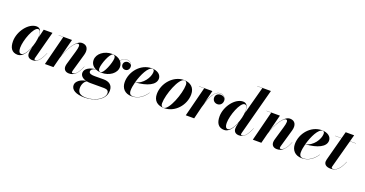

<svg xmlns="http://www.w3.org/2000/svg" viewBox="-42 -1631 5266 2773"><g transform="rotate(20 2591.0 -245.0)"><path d="M351 -350C351 -413 335 -470 271 -470C148 -470 22.5 -305.5 22.5 -152.5C22.5 -52.5 60 10 152 10C225 10 279.5 -75 313 -166L299 -97.5C298 -90.5 296.5 -81 296.5 -67C296.5 -22 321.5 10 379.5 10C458 10 500.5 -48.5 547 -158.5L545 -159.5C491 -32.5 448.5 -4.5 416 -4.5C406.5 -4.5 402.5 -10 402.5 -18.5C402.5 -23 403 -28 404.5 -33.5L517.5 -460H383L349.5 -322.5C350.5 -332.5 351 -341.5 351 -350ZM348.5 -351.5C348.5 -228 267.5 -19.5 196 -19.5C168 -19.5 152 -46.5 152 -98C152 -215.5 236.5 -441 305 -441C337.5 -441 348.5 -404 348.5 -351.5Z M684.5 -457.5 568.5 0H699.5L738 -150C783.5 -308.5 876 -439 918 -439C952 -439 947 -395.5 924.5 -318L864.5 -112C861 -99.5 857 -82.5 857 -67.5C857 -19.5 886.5 10 941 10C1015 10 1068.5 -38 1117.5 -158.5L1115 -159.5C1074.5 -60 1031.5 -12 990 -12C979 -12 975.5 -18 975.5 -29C975.5 -34 977 -42.5 978.5 -48L1056.5 -319.5C1081 -404.5 1052.5 -469.5 971 -469.5C879.5 -469.5 792.5 -318.5 748 -189L817.5 -460H612.5V-457.5Z M1380.5 -160C1499.5 -160 1602 -233 1602 -328.5C1602 -362 1590.5 -391.5 1570.5 -414.5C1597 -447 1626 -462.5 1663.5 -462.5C1702.5 -462.5 1734 -439 1742 -403.5C1733 -424.5 1710 -436.5 1686.5 -436.5C1653 -436.5 1623 -413 1623 -376.5C1623 -341 1650.5 -317 1683 -317C1723 -317 1746.5 -347 1746.5 -384.5C1746.5 -432.5 1710 -465 1663.5 -465C1625 -465 1595 -449 1568.5 -416.5C1538 -450 1488.5 -469.5 1430.5 -469.5C1311.5 -469.5 1209 -392 1209 -296.5C1209 -242.5 1238.5 -202.5 1285 -180C1197 -172 1119.5 -132.5 1119.5 -66.5C1119.5 -22 1155 10.5 1208.5 25C1134 35 1061.5 84 1061.5 143C1061.5 215.5 1135.5 260 1271.5 260C1418.5 260 1582 188 1582 42C1582 -46.5 1522 -82 1439.5 -82C1411 -82 1343.5 -81 1308.5 -81C1256.5 -81 1215 -88 1215 -123C1215 -145.5 1238 -171 1289 -178C1315 -166 1346.5 -160 1380.5 -160ZM1363.5 -164C1338.5 -164 1328 -185 1328 -211.5C1328 -278 1399 -465.5 1448 -465.5C1473 -465.5 1483 -445.5 1483 -419C1483 -352.5 1412.5 -164 1363.5 -164ZM1160.5 151.5C1160.5 94 1189.5 45 1223 28.5C1240 32 1258.5 34 1278 34H1492C1539 34 1561.5 54 1561.5 88C1561.5 173 1432.5 254 1289.5 254C1203.5 254 1160.5 221.5 1160.5 151.5Z M1862 -67.5C1862 -102 1870 -148 1883 -196.5C2066.5 -209 2188 -268 2188 -363C2188 -423 2133 -470 2038.5 -470C1873 -470 1740.5 -314.5 1740.5 -150C1740.5 -60 1795 10 1903.5 10C2015 10 2088 -58.5 2134.5 -129.5L2132.5 -130.5C2075 -45.5 1998.5 4.5 1922.5 4.5C1886 4.5 1862 -12 1862 -67.5ZM2053.5 -466.5C2074.5 -466.5 2081 -447 2081 -426.5C2081 -346 1998.5 -216.5 1883.5 -199C1918 -325 1988 -466.5 2053.5 -466.5Z M2404 10C2570 10 2704.5 -145 2704.5 -310C2704.5 -410 2642 -470 2533.5 -470C2375 -470 2235.5 -314.5 2235.5 -147C2235.5 -47 2295.5 10 2404 10ZM2396.5 7.5C2365.5 7.5 2352 -13.5 2352 -47.5C2352 -181.5 2459.5 -467 2541 -467C2572 -467 2585.5 -446 2585.5 -412C2585.5 -278 2478 7.5 2396.5 7.5Z M2850 -457.5 2733.5 0H2862.5L2908 -185.5C2939.5 -304 2995 -467 3093 -467C3134 -467 3164.5 -446.5 3175.5 -415C3164 -438 3137 -451.5 3107 -451.5C3063 -451.5 3030.5 -422.5 3030.5 -381C3030.5 -338 3062.5 -306.5 3106.5 -306.5C3152 -306.5 3183 -342 3183 -387.5C3183 -435.5 3146 -469.5 3093 -469.5C3010 -469.5 2957 -357 2923.5 -250L2975 -460H2769V-457.5Z M3525.5 -350C3525.5 -414.5 3508.5 -470 3445.5 -470C3322.5 -470 3197 -305.5 3197 -152.5C3197 -52.5 3235 10 3327 10C3400 10 3454 -74 3487 -165L3473.5 -97.5C3472 -88 3471 -77 3471 -67C3471 -22 3496 10 3554 10C3633 10 3675 -48.5 3721.5 -158.5L3719.5 -159.5C3665 -32.5 3624 -4 3590.5 -4C3580 -4 3577 -11.5 3577 -18.5C3577 -23 3577.5 -28 3579 -34L3769 -750H3558.5V-747.5H3638.5L3524 -322C3525 -332 3525.5 -341.5 3525.5 -350ZM3523 -351.5C3523 -228 3442 -19.5 3370.5 -19.5C3342.5 -19.5 3326.5 -46.5 3326.5 -98C3326.5 -215 3411 -441 3479.5 -441C3512 -441 3523 -403.5 3523 -351.5Z M3880 -457.5 3764 0H3895L3933.5 -150C3979 -308.5 4071.5 -439 4113.5 -439C4147.5 -439 4142.5 -395.5 4120 -318L4060 -112C4056.5 -99.5 4052.5 -82.5 4052.5 -67.5C4052.5 -19.5 4082 10 4136.5 10C4210.5 10 4264 -38 4313 -158.5L4310.5 -159.5C4270 -60 4227 -12 4185.5 -12C4174.5 -12 4171 -18 4171 -29C4171 -34 4172.5 -42.5 4174 -48L4252 -319.5C4276.5 -404.5 4248 -469.5 4166.5 -469.5C4075 -469.5 3988 -318.5 3943.5 -189L4013 -460H3808V-457.5Z M4477.5 -67.5C4477.5 -102 4485.5 -148 4498.5 -196.5C4682 -209 4803.5 -268 4803.5 -363C4803.5 -423 4748.5 -470 4654 -470C4488.5 -470 4356 -314.5 4356 -150C4356 -60 4410.5 10 4519 10C4630.5 10 4703.5 -58.5 4750 -129.5L4748 -130.5C4690.5 -45.5 4614 4.5 4538 4.5C4501.5 4.5 4477.5 -12 4477.5 -67.5ZM4669 -466.5C4690 -466.5 4696.5 -447 4696.5 -426.5C4696.5 -346 4614 -216.5 4499 -199C4533.5 -325 4603.5 -466.5 4669 -466.5Z M5150.5 -163 5148 -163.5C5094.5 -31 5035 1 4993 1C4980 1 4972.5 -4 4972.5 -14C4972.5 -23 4975 -32.5 4977 -39.5L5090 -457.5H5182.5V-460H5090.5L5117.5 -560H4987.5L4961 -460H4862.5V-457.5H4960.5L4871.5 -122.5C4866 -102.5 4860 -79 4860 -63.5C4860 -26.5 4885.5 10 4962.5 10C5052.5 10 5103 -47.5 5150.5 -163Z"/></g></svg>

Font: Bodoni* 72pt
Style: Bold Italic
Weight: 700
Italic angle: -13°
Version: Version 2.3